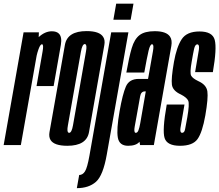

<svg xmlns="http://www.w3.org/2000/svg" viewBox="-60 -772 1168 1022"><path d="M134.5 -314Q159.5 -457 166.5 -497Q173 -533 165 -536Q164 -536.5 163.5 -536.5Q154.5 -536.5 145 -510Q138.5 -491.5 135 -475.5L51 0H-40.5L65.5 -600H147L146 -574.5Q179.5 -605.5 216 -605.5Q241 -605.5 253.5 -593Q271 -575.5 264 -533.5Q251.5 -461.5 225.5 -314Z M298.5 4Q228 4 209 -27Q199 -43.5 203.5 -69Q216.5 -142 244.5 -300.5Q272.5 -459.5 285.5 -533Q298.5 -606.5 401 -606.5Q470.5 -606.5 489.5 -575Q500 -558.5 495.5 -533Q482.5 -459.5 454.5 -300.5Q426.5 -142 413.8 -69Q401 4 298.5 4ZM308 -65Q321.5 -65 328.5 -104.8Q335.5 -144.5 363 -300.5Q390.5 -457 397.5 -497Q404 -532 394.5 -536.5Q393 -537.5 391.5 -537.5Q378 -537.5 370.8 -497.2Q363.5 -457 336 -300.5Q308.5 -144.5 301.5 -105Q295 -70.5 304.5 -66Q306 -65 308 -65Z M349 229.5 361.5 159.5Q380 159.5 392.2 140.5Q404.5 121.5 416 57L532 -600H623.5L508.5 50Q489 162 450.8 195.8Q412.5 229.5 349 229.5ZM558.5 -752.5H650.5L635.5 -667H543.5Z M685.5 0 682.5 -17.5Q665 4 622 4Q575 4 567.2 -39.5Q559.5 -83 576.5 -180Q592.5 -270.5 610 -311.2Q627.5 -352 679 -352H728L732 -373.5Q747.5 -460.5 754 -498.5Q760 -532 752 -535.5Q751 -536.5 749.5 -536.5Q739 -536.5 730.8 -501.8Q722.5 -467 708 -386H612.5Q627 -468 641.2 -516Q655.5 -564 682.8 -585Q710 -606 763.5 -606Q825.5 -606 845 -577Q857.5 -558.5 852 -527.5Q838.5 -449 815.5 -321L759 0ZM686.5 -116 716 -285.5H711Q690.5 -285.5 686 -259.5Q681.5 -233.5 672 -181Q663 -130.5 657 -98Q652 -70 660 -65.5Q661 -65 663 -65Q671.5 -65 676.8 -78Q682 -91 686.5 -116Z M898 4Q829.5 4 816.2 -37Q803 -78 827.5 -215.5H922Q904 -115 900.5 -90Q898 -70.5 905 -66Q906.5 -65 909.5 -65Q921.5 -65 925.2 -84.2Q929 -103.5 937 -147.5Q949.5 -219.5 941.8 -236.2Q934 -253 903 -269Q859.5 -288.5 855 -321.2Q850.5 -354 866 -442.5Q880 -521.5 907 -563Q934 -604.5 1002 -604.5Q1071 -604.5 1083 -559.5Q1095 -514.5 1073 -388H978.5Q994 -477 998.5 -506.5Q1002 -531 994 -535Q992.5 -536 990.5 -536Q978.5 -536 973 -511.2Q967.5 -486.5 960.5 -444.5Q949.5 -384 957.5 -369.2Q965.5 -354.5 996 -340Q1038.5 -321 1043.8 -285.8Q1049 -250.5 1033 -158Q1017 -67.5 991.5 -31.8Q966 4 898 4Z"/></svg>

Font: Anybody UltraCondensed Medium
Style: Italic
Weight: 500
Width: 1
Italic angle: -10°
Designer: Tyler Finck
Foundry: Etcetera Type Company
Version: Version 1.010; ttfautohint (v1.8.3) -l 8 -r 50 -G 200 -x 14 